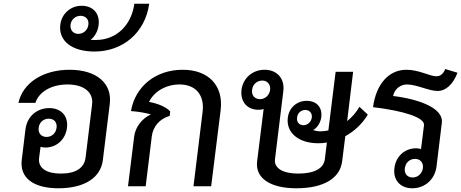

<svg xmlns="http://www.w3.org/2000/svg" viewBox="-20 -1001 2479 1032"><path d="M294 11C433 11 522 -45 533 -142L570 -442C584 -552 500 -626 354 -626C213 -626 103 -557 79 -448H170C190 -509 258 -547 343 -547C431 -547 483 -505 475 -440L440 -154C433 -99 389 -68 307 -68C230 -68 184 -97 190 -151L198 -212C205 -210 215 -208 224 -208C284 -208 332 -251 340 -314C348 -377 309 -420 245 -420C178 -420 126 -375 117 -307L97 -142C85 -47 157 11 294 11ZM188 -314C191 -343 213 -363 242 -363C271 -363 288 -343 284 -314C280 -285 259 -265 230 -265C202 -265 184 -285 188 -314Z M488 -724C638 -724 760 -823 782 -981H702C688 -872 611 -786 494 -786C485 -786 476 -786 467 -787C490 -805 506 -833 510 -866C518 -928 480 -970 419 -970C360 -970 311 -928 304 -867C294 -784 363 -724 488 -724ZM359 -868C363 -896 385 -916 413 -916C441 -916 459 -896 455 -868C452 -840 429 -819 401 -819C373 -819 356 -840 359 -868Z M701 -266 668 0H763L796 -269C803 -322 838 -362 892 -378L895 -402C874 -425 830 -445 781 -453C809 -511 874 -547 945 -547C1033 -547 1080 -489 1069 -400L1020 0H1115L1166 -409C1182 -541 1101 -626 962 -626C818 -626 707 -538 684 -404C725 -401 764 -394 791 -386C743 -364 707 -318 701 -266Z M1573 11C1720 11 1808 -43 1819 -134L1836 -269C1885 -296 1928 -336 1957 -385L1912 -427C1895 -397 1872 -371 1846 -350L1878 -615H1784L1745 -300C1731 -297 1717 -295 1702 -295C1688 -295 1674 -298 1663 -302C1685 -314 1703 -341 1707 -372C1713 -424 1682 -459 1628 -459C1576 -459 1533 -422 1527 -368C1517 -288 1585 -231 1690 -231C1706 -231 1722 -232 1737 -235L1726 -145C1720 -96 1670 -68 1583 -68C1502 -68 1452 -96 1458 -145L1503 -512C1511 -579 1469 -626 1402 -626C1337 -626 1286 -581 1278 -518C1271 -455 1308 -411 1369 -411C1379 -411 1388 -412 1397 -415L1362 -134C1351 -43 1433 11 1573 11ZM1335 -518C1338 -547 1361 -568 1390 -568C1417 -568 1435 -547 1432 -518C1428 -489 1405 -468 1378 -468C1349 -468 1331 -489 1335 -518ZM1577 -370C1579 -393 1598 -410 1621 -410C1643 -410 1659 -393 1656 -370C1653 -345 1633 -328 1611 -328C1588 -328 1573 -345 1577 -370Z M2196 11C2264 11 2317 -37 2326 -104L2355 -342C2364 -419 2234 -468 2093 -485C2101 -525 2135 -547 2167 -547C2220 -547 2285 -512 2332 -512C2376 -512 2415 -547 2439 -610L2373 -630C2364 -605 2346 -591 2327 -591C2288 -591 2234 -626 2164 -626C2072 -626 2002 -552 1985 -425C2146 -406 2264 -370 2259 -328L2243 -200C2235 -202 2226 -204 2217 -204C2155 -204 2107 -160 2100 -97C2092 -34 2131 11 2196 11ZM2156 -97C2160 -126 2181 -147 2211 -147C2239 -147 2257 -126 2253 -97C2249 -68 2226 -47 2198 -47C2169 -47 2152 -68 2156 -97Z"/></svg>

Font: TPK Tissa Web Medium
Style: Italic
Weight: 500
Italic angle: -7°
Designer: Jacques Le Bailly, Suppakit Chalermlarp | Katatrad Co.,Ltd.
Foundry: Jacques Le Bailly, Cadson Demak Co.,Ltd.
Version: Version 5.000;Glyphs 3.1.2 (3151)